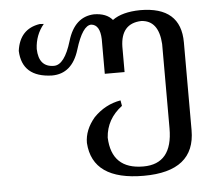

<svg xmlns="http://www.w3.org/2000/svg" viewBox="-49 -530 863 774"><g transform="rotate(-5 382.0 -142.5)"><path d="M502.4 190.4Q294.9 190.4 285.2 38.6Q285.2 -14.2 325.7 -62Q372.1 -109.9 435.1 -120.6L439 -98.1Q375.5 -50.3 370.6 24.4Q375.5 152.8 503.9 152.8Q622.1 152.8 622.1 8.8V-332.5Q616.2 -428.7 545.9 -432.1Q463.4 -429.2 461.4 -335.4V-232.9H381.3V-373Q379.4 -431.6 344.2 -435.1Q308.6 -435.1 279.5 -339.8Q250.5 -244.6 168.9 -244.6Q48.3 -248 43.9 -355Q55.7 -442.9 137.2 -455.6L153.8 -454.6Q119.1 -413.1 116.7 -356.4Q118.7 -282.7 180.2 -282.7Q223.1 -282.7 251.5 -377.4Q279.8 -472.2 358.4 -475.6Q409.2 -475.1 433.1 -446.3Q472.2 -475.1 545.4 -476.1Q710 -476.1 710 -331.1V23.9Q710 190.4 502.4 190.4Z"/></g></svg>

Font: Kelvinch
Style: Regular
Weight: 400
Designer: Paul James MIller
Foundry: High-Logic / Made with FontCreator
Version: Version 3.30 September 23, 2016